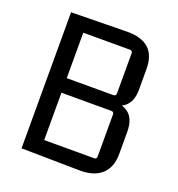

<svg xmlns="http://www.w3.org/2000/svg" viewBox="-119 -738 782 842"><g transform="rotate(20 272.0 -317.5)"><path d="M483 -123Q483 -61 447 -28Q411 5 343 4L72 0V-635L331 -639Q399 -640 433.5 -609Q468 -578 468 -514V-417Q468 -358 432 -333Q396 -308 328 -308L341 -337Q413 -338 448 -313.5Q483 -289 483 -226ZM153 -305V-54L138 -68H386Q398 -68 398 -81V-277Q398 -289 386 -289H139ZM153 -585V-342L139 -357H371Q383 -357 383 -370V-556Q383 -569 371 -569H140Z"/></g></svg>

Font: Gemunu Libre ExtraLight
Style: Regular
Weight: 400
Version: Version 1.100